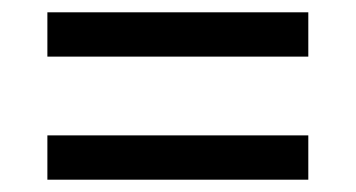

<svg xmlns="http://www.w3.org/2000/svg" viewBox="-20 -527 578 312"><path d="M57 -435V-507H481V-435ZM57 -235V-307H481V-235Z"/></svg>

Font: Instrument Sans Condensed Medium
Style: Regular
Weight: 500
Width: 3
Designer: Rodrigo Fuenzalida
Foundry: fragTYPE
Version: Version 1.000;gftools[0.9.28]